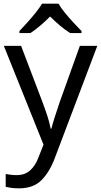

<svg xmlns="http://www.w3.org/2000/svg" viewBox="-20 -786 550 1046"><path d="M1 -536H95L211 -231Q226 -191 238 -154.5Q250 -118 256 -85H260Q266 -110 279 -150.5Q292 -191 306 -232L415 -536H510L279 74Q251 150 206.5 195Q162 240 84 240Q60 240 42 237.5Q24 235 11 232V162Q22 164 37.5 166Q53 168 70 168Q116 168 144.5 142Q173 116 189 73L217 2ZM299 -766Q311 -744 333.5 -716.5Q356 -689 380.5 -662.5Q405 -636 424 -617V-606H362Q336 -622 308 -645.5Q280 -669 253 -696Q226 -669 199 -646Q172 -623 146 -606H86V-617Q105 -637 128.5 -663Q152 -689 174 -716.5Q196 -744 209 -766Z"/></svg>

Font: Noto Sans Glagolitic
Style: Regular
Weight: 400
Designer: Monotype Design Team
Foundry: Monotype Imaging Inc.
Version: Version 2.004; ttfautohint (v1.8.4.7-5d5b)